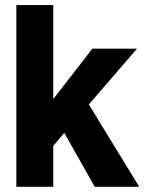

<svg xmlns="http://www.w3.org/2000/svg" viewBox="-20 -720 564 750"><path d="M188 -149.9V9.8H43.9V-700.2H188V-333L340.8 -529.8H515.1L327.1 -312L523.9 9.8H350.1L231 -201.2Z"/></svg>

Font: D-DIN-PRO Heavy
Style: Bold
Weight: 900
Designer: Charles Nix
Foundry: CyberFei
Version: Version 1.000;hotconv 1.0.109;makeotfexe 2.5.65596